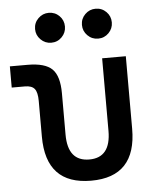

<svg xmlns="http://www.w3.org/2000/svg" viewBox="-53 -781 692 837"><g transform="rotate(-5 293.0 -362.5)"><path d="M312.5 9.8Q114.7 9.8 114.7 -200.2V-356.4Q114.7 -394 102.5 -409.4Q90.3 -424.8 60.1 -424.8H2.4V-517.6H79.6Q156.2 -517.6 187.3 -487.1Q218.3 -456.5 218.3 -380.9V-200.2Q218.3 -83 312.5 -83Q406.2 -83 406.2 -200.2V-517.6H509.8V-200.2Q509.8 9.8 312.5 9.8ZM191.4 -604.5Q164.6 -604.5 145.3 -623.8Q126 -643.1 126 -669.9Q126 -697.3 145.3 -716.3Q164.6 -735.4 191.4 -735.4Q218.8 -735.4 237.8 -716.3Q256.8 -697.3 256.8 -669.9Q256.8 -643.1 237.8 -623.8Q218.8 -604.5 191.4 -604.5ZM396.5 -604.5Q369.6 -604.5 350.3 -623.8Q331.1 -643.1 331.1 -669.9Q331.1 -697.3 350.3 -716.3Q369.6 -735.4 396.5 -735.4Q423.8 -735.4 442.9 -716.3Q461.9 -697.3 461.9 -669.9Q461.9 -643.1 442.9 -623.8Q423.8 -604.5 396.5 -604.5Z"/></g></svg>

Font: CaskaydiaMono NF
Style: Regular
Weight: 400
Designer: Aaron Bell
Foundry: Saja Typeworks
Version: Version 2111.001; ttfautohint (v1.8.4);Nerd Fonts 3.1.1